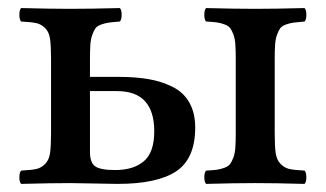

<svg xmlns="http://www.w3.org/2000/svg" viewBox="-20 -452 804 474"><path d="M202.1 -227.1V-77.1Q202.1 -50.3 215.1 -41.3Q228 -32.2 264.2 -32.2Q309.6 -32.2 335.2 -54Q360.8 -75.7 360.8 -127.9Q360.8 -227.1 269 -227.1ZM32.2 2Q27.8 -2.4 27.8 -14.4Q27.8 -26.4 32.2 -30.8Q58.1 -32.2 70.1 -34.9Q82 -37.6 91.6 -47.4Q101.1 -57.1 103.5 -74Q106 -90.8 106 -123V-307.1Q106 -339.4 103.5 -356.2Q101.1 -373 91.6 -382.6Q82 -392.1 70.1 -394.8Q58.1 -397.5 32.2 -398.9Q27.8 -403.3 27.8 -415.5Q27.8 -427.7 32.2 -432.1Q104.5 -430.2 153.8 -430.2Q201.7 -430.2 275.9 -432.1Q280.3 -427.7 280.3 -415.5Q280.3 -403.3 275.9 -398.9Q257.8 -397.5 248.8 -396.2Q239.7 -395 229.7 -391.4Q219.7 -387.7 215.8 -382.3Q211.9 -377 208 -366.5Q204.1 -356 203.1 -342Q202.1 -328.1 202.1 -306.2V-262.2H272.9Q314.9 -262.2 347.2 -256.6Q379.4 -251 406.2 -237.5Q433.1 -224.1 447.5 -198.7Q461.9 -173.3 461.9 -137.2Q461.9 -60.5 415.3 -29.3Q368.7 2 270 2Q252 2 212.2 1Q172.4 0 153.8 0Q106.4 0 32.2 2ZM658.2 -307.1V-123Q658.2 -90.8 660.6 -74Q663.1 -57.1 672.6 -47.4Q682.1 -37.6 694.1 -34.9Q706.1 -32.2 731.9 -30.8Q736.3 -26.4 736.3 -14.4Q736.3 -2.4 731.9 2Q659.7 0 609.9 0Q559.1 0 488.8 2Q484.4 -2.4 484.4 -14.4Q484.4 -26.4 488.8 -30.8Q505.9 -31.7 515.1 -33Q524.4 -34.2 534.2 -37.8Q543.9 -41.5 548.1 -47.1Q552.2 -52.7 556.2 -63.2Q560.1 -73.7 561 -87.6Q562 -101.6 562 -123V-307.1Q562 -328.6 561 -342.5Q560.1 -356.4 556.2 -366.9Q552.2 -377.4 548.1 -382.8Q543.9 -388.2 534.2 -391.8Q524.4 -395.5 515.1 -396.7Q505.9 -397.9 488.8 -398.9Q484.4 -403.3 484.4 -415.5Q484.4 -427.7 488.8 -432.1Q561 -430.2 609.9 -430.2Q657.7 -430.2 731.9 -432.1Q736.3 -427.7 736.3 -415.5Q736.3 -403.3 731.9 -398.9Q714.4 -397.5 705.1 -396.2Q695.8 -395 685.8 -391.4Q675.8 -387.7 671.9 -382.3Q668 -377 664.1 -366.7Q660.2 -356.4 659.2 -342.5Q658.2 -328.6 658.2 -307.1Z"/></svg>

Font: Common Serif Medium
Style: Regular
Weight: 500
Designer: Philipp H. Poll, Khaled Hosny
Foundry: Stefan Peev, Context Ltd.
Version: Version 1.026